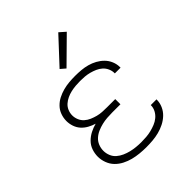

<svg xmlns="http://www.w3.org/2000/svg" viewBox="-210 -884 1020 1020"><g transform="rotate(-45 300.0 -373.5)"><path d="M297 8Q273 8 248 5.5Q223 3 199.5 -3Q176 -9 153.5 -20.5Q131 -32 114 -49.5Q97 -67 88 -91Q79 -115 79 -139Q79 -163 87 -186Q95 -209 112 -226Q129 -243 150.5 -254Q172 -265 195 -271Q175 -277 156 -287.5Q137 -298 123 -313.5Q109 -329 102 -349.5Q95 -370 95 -391Q95 -414 103 -436Q111 -458 127 -474.5Q143 -491 163.5 -501.5Q184 -512 206.5 -518Q229 -524 251.5 -526Q274 -528 297 -528Q320 -528 342.5 -526Q365 -524 387 -518Q409 -512 429 -501Q449 -490 465 -474Q481 -458 490 -436.5Q499 -415 499 -393Q499 -392 499 -390.5Q499 -389 499 -388H456Q456 -389 456 -389.5Q456 -390 456 -391Q456 -408 448.5 -424.5Q441 -441 428 -452.5Q415 -464 399 -471Q383 -478 366 -482.5Q349 -487 331.5 -488.5Q314 -490 297 -490Q280 -490 262.5 -488.5Q245 -487 227.5 -483Q210 -479 194 -471.5Q178 -464 165 -452.5Q152 -441 145 -424.5Q138 -408 138 -390Q138 -373 145 -356Q152 -339 165.5 -327Q179 -315 195.5 -308Q212 -301 229 -296.5Q246 -292 264 -291Q282 -290 300 -290H361V-251H300Q280 -251 260.5 -249.5Q241 -248 222 -243.5Q203 -239 184.5 -231Q166 -223 151.5 -210Q137 -197 129.5 -178.5Q122 -160 122 -140Q122 -121 129.5 -102.5Q137 -84 151.5 -71.5Q166 -59 184 -51Q202 -43 220.5 -38.5Q239 -34 258.5 -32Q278 -30 297 -30Q316 -30 335 -31.5Q354 -33 372 -37.5Q390 -42 407.5 -49Q425 -56 439.5 -68Q454 -80 463 -97Q472 -114 472 -133Q472 -133 472 -133.5Q472 -134 472 -134H515Q515 -134 515 -133.5Q515 -133 515 -132Q515 -108 505 -85.5Q495 -63 477.5 -46.5Q460 -30 438 -19Q416 -8 392.5 -2Q369 4 345 6Q321 8 297 8ZM293 -588 265 -612 398 -755 432 -725Z"/></g></svg>

Font: Iosevka SS04 XLt Ex
Style: Regular
Weight: 200
Width: 7
Monospace: yes
Designer: Belleve Invis
Foundry: Belleve Invis
Version: Version 19.0.0; ttfautohint (v1.8.4)